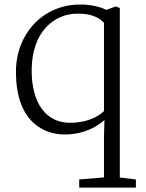

<svg xmlns="http://www.w3.org/2000/svg" viewBox="-20 -583 646 852"><path d="M265.6 13.7C361.3 13.7 418 -27.8 443.4 -50.3L441.4 22.9V204.1L331.5 213.4V249.5H583V213.4L511.7 204.6V-547.4L493.7 -554.7L451.7 -539.1C422.4 -554.2 379.4 -563 335.9 -563C170.4 -563 50.8 -432.6 50.8 -265.1C50.8 -27.8 189.9 13.7 265.6 13.7ZM290.5 -38.1C187.5 -38.1 118.7 -121.1 120.6 -276.4C123 -445.8 223.6 -522.5 323.7 -522.5C366.7 -522.5 410.2 -515.1 441.4 -481.9V-90.3C419.9 -68.8 371.1 -38.1 290.5 -38.1Z"/></svg>

Font: Merriweather
Style: Light
Weight: 250
Designer: Eben Sorkin ( eben@eyebytes.com )
Foundry: Sorkin Type Co.
Version: Version 1.003